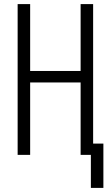

<svg xmlns="http://www.w3.org/2000/svg" viewBox="-20 -755 540 936"><path d="M423 161V0H373V-353H127V0H66V-735H127V-409H373V-735H434V-55H484V161Z"/></svg>

Font: Iosevka SS18 Light
Style: Regular
Weight: 300
Monospace: yes
Designer: Belleve Invis
Foundry: Belleve Invis
Version: Version 25.1.1; ttfautohint (v1.8.4)